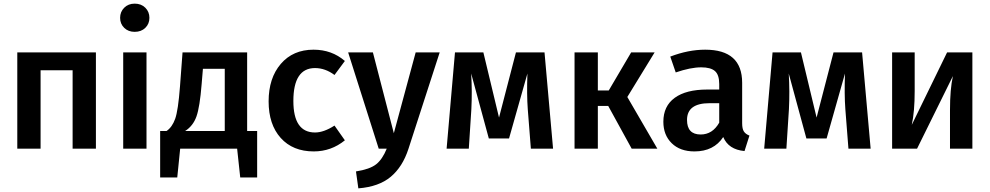

<svg xmlns="http://www.w3.org/2000/svg" viewBox="-20 -817 5438 1055"><path d="M379 0V-431H203V0H75V-529H507V0Z M720 -797Q756 -797 778.5 -774.5Q801 -752 801 -719Q801 -686 778.5 -664Q756 -642 720 -642Q685 -642 662.5 -664Q640 -686 640 -719Q640 -752 662.5 -774.5Q685 -797 720 -797ZM785 -529V0H657V-529Z M1338 -97H1393V158H1300L1283 0H970L954 158H860V-97H895Q926 -118 942.5 -164Q959 -210 969 -342L983 -529H1338ZM1215 -97V-439H1095L1088 -355Q1078 -229 1059.5 -177Q1041 -125 997 -97Z M1703 -544Q1803 -544 1875 -482L1818 -405Q1767 -443 1711 -443Q1592 -443 1592 -262Q1592 -89 1711 -89Q1759 -89 1818 -127L1875 -46Q1800 15 1704 15Q1589 15 1522.5 -59Q1456 -133 1456 -260Q1456 -388 1523 -466Q1590 -544 1703 -544Z M2396 -529 2224 2Q2192 100 2127 154.5Q2062 209 1949 218L1936 125Q2012 113 2046.5 86Q2081 59 2105 0H2061L1893 -529H2029L2144 -85L2264 -529Z M2972 -529 3019 0H2897L2880 -217Q2874 -298 2878 -413L2777 -56H2666L2569 -413Q2575 -315 2570 -217L2556 0H2434L2480 -529H2636L2722 -171L2815 -529Z M3577 -529 3427 -284 3592 0H3451L3322 -235H3265V0H3137V-529H3265V-320H3325L3448 -529Z M4058 -140Q4058 -109 4067.5 -94.5Q4077 -80 4098 -72L4071 13Q3983 5 3954 -64Q3902 15 3796 15Q3717 15 3671 -30Q3625 -75 3625 -148Q3625 -234 3687.5 -279.5Q3750 -325 3866 -325H3932V-355Q3932 -406 3908.5 -426.5Q3885 -447 3833 -447Q3775 -447 3693 -419L3663 -506Q3762 -544 3855 -544Q4058 -544 4058 -362ZM3830 -78Q3895 -78 3932 -143V-250H3879Q3755 -250 3755 -158Q3755 -78 3830 -78Z M4717 -529 4764 0H4642L4625 -217Q4619 -298 4623 -413L4522 -56H4411L4314 -413Q4320 -315 4315 -217L4301 0H4179L4225 -529H4381L4467 -171L4560 -529Z M5323 -529V0H5200V-212Q5200 -327 5216 -399L5019 0H4882V-529H5006V-317Q5006 -203 4990 -131L5184 -529Z"/></svg>

Font: FiraGO Medium
Style: Regular
Weight: 500
Designer: bBox Type
Foundry: bBox Type GmbH
Version: Version 1.001;PS 001.001;hotconv 1.0.88;makeotf.lib2.5.64775